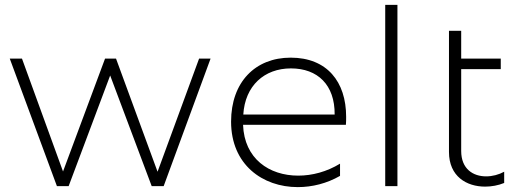

<svg xmlns="http://www.w3.org/2000/svg" viewBox="-20 -762 2100 786"><path d="M213 0H261L431 -453L601 0H650L842 -522H795L625 -59L455 -522H410L238 -60L70 -522H20Z M1199 4C1258 4 1318 -11 1372 -42V-92C1318 -59 1258 -43 1201 -43C1082 -43 980 -112 975 -251H1396C1397 -262 1397 -273 1397 -284C1397 -427 1319 -526 1170 -526C1025 -526 926 -426 926 -264C926 -88 1055 4 1199 4ZM1350 -293H976C983 -411 1062 -482 1171 -482C1280 -482 1351 -415 1350 -293Z M1557 0H1607V-742H1557Z M2044 -13V-59C2022 -47 1996 -40 1970 -40C1917 -40 1868 -70 1868 -144V-479H2030V-522H1868V-636H1818V-140C1818 -39 1891 2 1966 2C1992 2 2020 -3 2044 -13Z"/></svg>

Font: Chess Sans Light
Style: Regular
Weight: 300
Designer: Wolf Bōese
Foundry: Wolf Bōese
Version: Version 7.223;Glyphs 3.3 (3306)